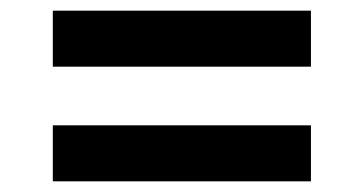

<svg xmlns="http://www.w3.org/2000/svg" viewBox="-20 -436 681 360"><path d="M79 -311V-416H563V-311ZM79 -96V-201H563V-96Z"/></svg>

Font: Archivo SemiBold
Style: Bold
Weight: 700
Version: Version 2.001